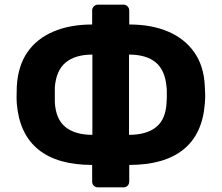

<svg xmlns="http://www.w3.org/2000/svg" viewBox="-20 -771 950 823"><path d="M400 32Q389 32 382 25Q375 18 375 7V-64Q226 -64 144.5 -130Q63 -196 52 -327Q51 -336 51 -350Q51 -364 51.5 -378.5Q52 -393 52 -401Q57 -488 97 -546.5Q137 -605 208.5 -635.5Q280 -666 375 -666V-726Q375 -736 382 -743.5Q389 -751 400 -751H510Q520 -751 527 -743.5Q534 -736 534 -726V-666Q630 -666 701 -635.5Q772 -605 813 -546.5Q854 -488 858 -401Q859 -379 859.5 -364.5Q860 -350 858 -327Q848 -196 766 -130Q684 -64 534 -64V7Q534 18 527 25Q520 32 510 32ZM376 -193V-537Q303 -537 262 -503.5Q221 -470 215 -397Q215 -381 215 -365.5Q215 -350 215 -333Q219 -260 260.5 -226.5Q302 -193 376 -193ZM533 -193Q608 -193 649.5 -226.5Q691 -260 694 -333Q695 -341 695 -353Q695 -365 695 -377.5Q695 -390 694 -397Q688 -470 647.5 -503.5Q607 -537 533 -537Z"/></svg>

Font: Rubik SemiBold
Style: Regular
Weight: 600
Designer: Hubert and Fischer
Foundry: Hubert and Fischer
Version: Version 2.300;gftools[0.9.30]